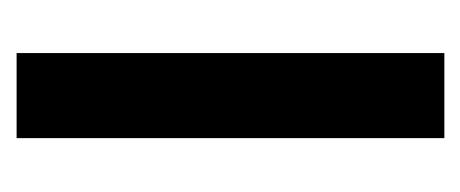

<svg xmlns="http://www.w3.org/2000/svg" viewBox="-186 -382 568 237"><g transform="rotate(-90 98.5 -264.0)"><path d="M46 0V-528H151V0Z"/></g></svg>

Font: Bricolage Grotesque 48pt Condensed Medium
Style: Regular
Weight: 500
Width: 3
Designer: Mathieu Triay
Foundry: Atelier Triay
Version: Version 1.001;gftools[0.9.33.dev8+g029e19f]